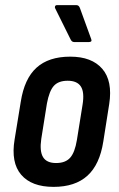

<svg xmlns="http://www.w3.org/2000/svg" viewBox="-20 -721 464 749"><path d="M189 8Q103 8 62.5 -39.5Q22 -87 37 -177L61 -324Q75 -414 122.5 -457Q170 -500 254 -500Q338 -500 379 -452.5Q420 -405 406 -315L383 -169Q369 -79 321 -35.5Q273 8 189 8ZM199 -85Q235 -85 253.5 -105.5Q272 -126 280 -175L302 -312Q310 -361 295.5 -383.5Q281 -406 244 -406Q208 -406 190 -386Q172 -366 163 -317L141 -179Q134 -131 148 -108Q162 -85 199 -85ZM269 -557Q260 -557 255 -568L195 -689Q193 -693 195 -697Q197 -701 201 -701H278Q288 -701 292 -689L336 -568Q340 -557 327 -557Z"/></svg>

Font: Sofia Sans Condensed
Style: Bold Italic
Weight: 700
Italic angle: -9°
Version: Version 4.100